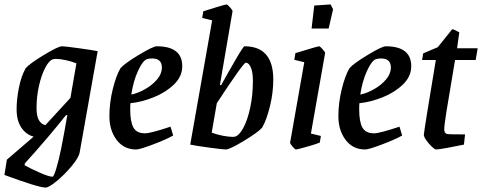

<svg xmlns="http://www.w3.org/2000/svg" viewBox="-48 -666 2177 867"><path d="M393 -435 312 21Q308 45 276.5 83Q245 121 209 151Q173 181 158 181Q126 181 -28 124L-17 55L104 -49Q70 -58 48.5 -89.5Q27 -121 27 -173Q27 -218 37.5 -270.5Q48 -323 68 -358Q86 -379 150.5 -418Q215 -457 232 -457Q245 -457 306.5 -448.5Q368 -440 393 -435ZM117 -179Q117 -140 128.5 -122Q140 -104 157 -101L270 -224L297 -380Q274 -389 248.5 -394.5Q223 -400 205 -400Q196 -400 190 -398Q173 -392 156 -359.5Q139 -327 128 -278.5Q117 -230 117 -179ZM256 -146H250Q170 -45 64 72L63 80Q87 94 130 113Q173 132 189 132Q195 132 206 95.5Q217 59 228 6Q240 -54 256 -146Z M541 -200Q540 -191 540 -172Q540 -116 554.5 -90Q569 -64 607 -64Q632 -64 722 -94L734 -54Q702 -36 642.5 -13.5Q583 9 567 9Q511 9 478.5 -34.5Q446 -78 446 -141Q446 -201 461 -262.5Q476 -324 496 -358Q514 -379 578.5 -418Q643 -457 660 -457Q775 -457 775 -367Q775 -321 738 -285Q701 -249 646.5 -227Q592 -205 541 -200ZM545 -239Q575 -245 607.5 -263.5Q640 -282 661.5 -307.5Q683 -333 683 -361Q683 -402 639 -402Q625 -402 616 -399Q597 -393 575.5 -346.5Q554 -300 545 -239Z M1186 -307Q1186 -247 1171 -186Q1156 -125 1136 -90Q1118 -69 1053.5 -30Q989 9 972 9Q959 9 896.5 0.5Q834 -8 811 -13L910 -574L865 -585L870 -615Q898 -624 934.5 -635Q971 -646 975 -646Q979 -646 991 -632.5Q1003 -619 1002 -615L945 -282H951Q983 -340 1017 -398.5Q1051 -457 1056 -457Q1186 -457 1186 -307ZM1094 -301Q1094 -341 1084.5 -362Q1075 -383 1062 -383Q1051 -383 931 -200L908 -67Q932 -58 958.5 -53Q985 -48 1002 -48Q1010 -48 1013 -49Q1032 -54 1051 -89Q1070 -124 1082 -180.5Q1094 -237 1094 -301Z M1262 -22 1326 -385 1281 -396 1286 -426Q1315 -435 1352 -446Q1389 -457 1393 -457Q1397 -457 1409 -443.5Q1421 -430 1420 -426L1356 -63L1401 -52L1396 -22Q1379 -15 1336.5 -3Q1294 9 1289 9Q1284 9 1273 -4Q1262 -17 1262 -22ZM1371 -641 1445 -646 1456 -624 1436 -537H1359Z M1575 -200Q1574 -191 1574 -172Q1574 -116 1588.5 -90Q1603 -64 1641 -64Q1666 -64 1756 -94L1768 -54Q1736 -36 1676.5 -13.5Q1617 9 1601 9Q1545 9 1512.5 -34.5Q1480 -78 1480 -141Q1480 -201 1495 -262.5Q1510 -324 1530 -358Q1548 -379 1612.5 -418Q1677 -457 1694 -457Q1809 -457 1809 -367Q1809 -321 1772 -285Q1735 -249 1680.5 -227Q1626 -205 1575 -200ZM1579 -239Q1609 -245 1641.5 -263.5Q1674 -282 1695.5 -307.5Q1717 -333 1717 -361Q1717 -402 1673 -402Q1659 -402 1650 -399Q1631 -393 1609.5 -346.5Q1588 -300 1579 -239Z M1866 -59Q1869 -88 1920 -395H1858L1863 -425L1929 -453L1994 -534Q2001 -534 2026 -520L2016 -448H2109L2100 -395H2007Q2005 -382 2003 -372Q2001 -362 2000 -354Q1978 -225 1968 -162Q1958 -99 1958 -82Q1958 -64 1971 -61Q1979 -59 2052 -59L2047 -13Q2014 -6 1973 1.5Q1932 9 1921 9Q1915 9 1901 -4.5Q1887 -18 1876 -34Q1865 -50 1866 -59Z"/></svg>

Font: Grenze
Style: Italic
Weight: 400
Italic angle: -10°
Designer: Renata Polastri
Foundry: Omnibus-Type
Version: Version 1.002; ttfautohint (v1.8)